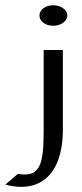

<svg xmlns="http://www.w3.org/2000/svg" viewBox="-114 -641 313 730"><path d="M-94 61C30 94 125 32 125 -150V-451H52V-141C52 -10 36 34 -46 20ZM36 -582C36 -560 59 -543 88 -543C117 -543 142 -560 142 -582C142 -604 117 -621 88 -621C59 -621 36 -604 36 -582Z"/></svg>

Font: Charger Sport
Style: Df
Weight: 400
Designer: Jasper
Foundry: Cannot Into Space Fonts
Version: Version 1.1